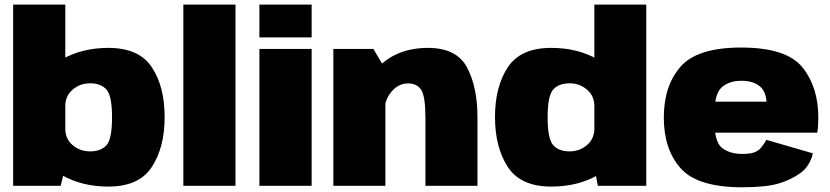

<svg xmlns="http://www.w3.org/2000/svg" viewBox="-20 -805 3597 832"><path d="M37 0H243L263 -81V-785H37ZM450 3.5Q582.5 3.5 638 -81.5Q693.5 -166.5 693.5 -298Q693.5 -429.5 638 -513.5Q582.5 -597.5 450 -597.5Q335.5 -597.5 248.8 -547.8Q162 -498 162 -432L262.5 -342.5Q262.5 -389 294.8 -416.5Q327 -444 370 -444Q417.5 -444 441.5 -416.8Q465.5 -389.5 465.5 -297Q465.5 -202.5 441.5 -175.8Q417.5 -149 370 -149Q327 -149 294.8 -176Q262.5 -203 262.5 -251.5L162 -161Q162 -95 248.8 -45.8Q335.5 3.5 450 3.5Z M774.5 0H1000.5V-785H774.5Z M1104 0H1330.5V-593H1104ZM1104 -785V-643H1330.5V-785Z M1424.5 0H1650V-505L1598 -593H1424.5ZM1823.5 0H2049V-297Q2049 -428 2003.8 -512.8Q1958.5 -597.5 1834.5 -597.5Q1699 -597.5 1615.8 -511.2Q1532.5 -425 1532.5 -341.5L1642.5 -298Q1642.5 -365 1673.5 -404.2Q1704.5 -443.5 1748 -443.5Q1787 -443.5 1805.2 -415.8Q1823.5 -388 1823.5 -293Z M2570.5 0H2780.5V-785H2555.5V-81ZM2368.5 3.5Q2483 3.5 2569.8 -45.8Q2656.5 -95 2656.5 -161L2556 -251.5Q2556 -204 2523.8 -176.5Q2491.5 -149 2448.5 -149Q2401 -149 2377 -176.2Q2353 -203.5 2353 -297Q2353 -389.5 2377 -416.8Q2401 -444 2448.5 -444Q2491.5 -444 2523.8 -416.5Q2556 -389 2556 -342.5L2656.5 -432Q2656.5 -498 2569.8 -547.8Q2483 -597.5 2368.5 -597.5Q2236 -597.5 2180.5 -513.5Q2125 -429.5 2125 -298Q2125 -166.5 2180.5 -81.5Q2236 3.5 2368.5 3.5Z M3196 6.5V-138Q3142 -138 3108.2 -164.5Q3074.5 -191 3074.5 -295.5Q3074.5 -398 3107.2 -426.5Q3140 -455 3192 -455Q3244 -455 3273.2 -430.5Q3302.5 -406 3302.5 -346L3309 -364.5H3055.5V-230H3521.5Q3526 -258.5 3526 -295.5Q3526 -429 3456.5 -514Q3387 -599 3191.5 -599Q3001.5 -599 2929 -516Q2856.5 -433 2856.5 -295.5Q2856.5 -158 2929.5 -75.8Q3002.5 6.5 3196 6.5ZM3196 -138V6.5Q3297 6.5 3351.2 -9Q3405.5 -24.5 3447.5 -54.5Q3489.5 -84.5 3502.5 -140.5L3301 -199Q3288.5 -177 3276.5 -163.5Q3264.5 -150 3246.5 -144Q3228.5 -138 3196 -138Z"/></svg>

Font: Anybody UltraCondensed Thin Black
Style: Regular
Weight: 900
Version: Version 1.111